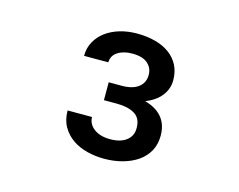

<svg xmlns="http://www.w3.org/2000/svg" viewBox="-66 -811 731 587"><g transform="rotate(15 300.0 -518.0)"><path d="M256.8 -549.3H297.9Q332 -549.3 350.6 -563.5Q369.1 -577.6 369.1 -602.5Q369.1 -624.5 353 -638.7Q336.9 -652.8 304.2 -652.8Q276.4 -652.8 258.3 -641.1Q240.2 -629.4 239.7 -607.9H163.1Q163.1 -632.8 174.1 -652.8Q185.1 -672.9 203.9 -686.8Q222.7 -700.7 248 -708.3Q273.4 -715.8 302.7 -715.8Q334 -715.8 360.4 -708.7Q386.7 -701.7 405.8 -687.7Q424.8 -673.8 435.3 -653.3Q445.8 -632.8 445.8 -606Q445.8 -578.6 428.5 -556.6Q411.1 -534.7 379.4 -522.5Q452.6 -502 452.6 -432.6Q452.6 -405.3 441.2 -384.3Q429.7 -363.3 409.4 -349.1Q389.2 -335 361.8 -327.4Q334.5 -319.8 303.2 -319.8Q275.4 -319.8 249.3 -326.4Q223.1 -333 202.9 -346.9Q182.6 -360.8 170.2 -382.3Q157.7 -403.8 157.7 -433.6H234.9Q235.4 -411.1 254.6 -396.7Q273.9 -382.3 305.7 -382.3Q338.9 -382.3 357.4 -397Q376 -411.6 375.5 -436.5Q375.5 -467.3 354.2 -480Q333 -492.7 297.9 -492.7H256.8Z"/></g></svg>

Font: TypoPRO Roboto Mono
Style: Regular
Weight: 400
Designer: Google
Version: Version 2.000986; 2015; ttfautohint (v1.3)